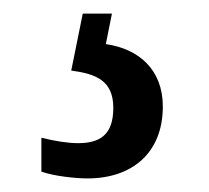

<svg xmlns="http://www.w3.org/2000/svg" viewBox="-20 -29 308 283"><path d="M109 234C174 234 220 197 220 128C220 74 185 43 136 36L145 -9H102L85 75C122 80 147 90 147 130C147 170 127 182 95 182C80 182 61 179 41 174V224C61 231 93 234 109 234Z"/></svg>

Font: Noto Serif Sinhala ExtraCondensed SemiBold
Style: Regular
Weight: 600
Width: 2
Designer: Jelle Bosma - Monotype Design Team
Foundry: Monotype Imaging Inc.
Version: Version 2.007